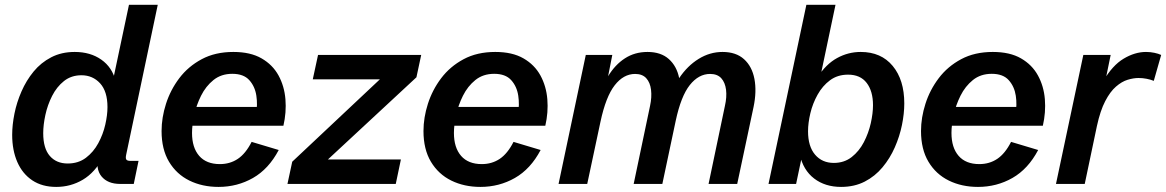

<svg xmlns="http://www.w3.org/2000/svg" viewBox="-20 -752 4768 785"><path d="M210 12.2Q152.3 12.2 112.1 -14.6Q71.8 -41.5 50.8 -89.6Q29.8 -137.7 29.8 -200.7Q29.8 -241.2 39.1 -287.4Q48.3 -333.5 67.9 -378.2Q87.4 -422.9 117.4 -459.5Q147.5 -496.1 189.5 -517.8Q231.4 -539.6 285.6 -539.6Q349.6 -539.6 394.3 -508.1Q439 -476.6 452.6 -420.9L439.9 -414.1L507.3 -732.4H625L496.1 -120.6Q492.7 -105.5 496.3 -99.9Q500 -94.2 513.7 -94.2H546.4L526.9 0H471.2Q420.4 0 395 -30.8Q369.6 -61.5 382.8 -118.2L385.3 -129.4L402.3 -110.4Q368.7 -46.9 318.8 -17.3Q269 12.2 210 12.2ZM256.8 -83.5Q300.3 -83.5 331.3 -106.9Q362.3 -130.4 381.8 -166.5Q401.4 -202.6 410.4 -242.2Q419.4 -281.7 419.4 -314Q419.4 -378.4 389.2 -411.4Q358.9 -444.3 313 -444.3Q271.5 -444.3 241.7 -420.7Q211.9 -397 193.1 -359.9Q174.3 -322.8 165.5 -282Q156.7 -241.2 156.7 -207.5Q156.7 -145.5 183.6 -114.5Q210.4 -83.5 256.8 -83.5Z M873.5 12.2Q807.1 12.2 754.4 -13.7Q701.7 -39.6 671.1 -90.6Q640.6 -141.6 640.6 -216.3Q640.6 -271 658.7 -327.6Q676.8 -384.3 713.1 -432.4Q749.5 -480.5 804.7 -510Q859.9 -539.6 934.1 -539.6Q1003.9 -539.6 1049.3 -513.4Q1094.7 -487.3 1118.7 -443.6Q1142.6 -399.9 1147 -346.2Q1151.4 -292.5 1138.7 -237.8H722.2L737.8 -314.9H1049.8L1026.9 -287.1Q1033.7 -323.2 1028.1 -360.8Q1022.5 -398.4 999.3 -424.3Q976.1 -450.2 929.7 -450.2Q884.3 -450.2 852.8 -424.8Q821.3 -399.4 802 -360.6Q782.7 -321.8 773.9 -281Q765.1 -240.2 765.1 -208.5Q765.1 -148.4 794.4 -114.7Q823.7 -81.1 878.9 -81.1Q920.4 -81.1 952.4 -102.5Q984.4 -124 1008.8 -171.9L1119.6 -138.7Q1078.6 -61 1014.4 -24.4Q950.2 12.2 873.5 12.2Z M1155.3 0 1174.8 -90.8 1533.2 -427.7H1258.8L1280.3 -527.3H1702.1L1682.6 -436L1320.8 -100.1H1619.1L1598.1 0Z M1944.3 12.2Q1877.9 12.2 1825.2 -13.7Q1772.5 -39.6 1741.9 -90.6Q1711.4 -141.6 1711.4 -216.3Q1711.4 -271 1729.5 -327.6Q1747.6 -384.3 1783.9 -432.4Q1820.3 -480.5 1875.5 -510Q1930.7 -539.6 2004.9 -539.6Q2074.7 -539.6 2120.1 -513.4Q2165.5 -487.3 2189.5 -443.6Q2213.4 -399.9 2217.8 -346.2Q2222.2 -292.5 2209.5 -237.8H1793L1808.6 -314.9H2120.6L2097.7 -287.1Q2104.5 -323.2 2098.9 -360.8Q2093.3 -398.4 2070.1 -424.3Q2046.9 -450.2 2000.5 -450.2Q1955.1 -450.2 1923.6 -424.8Q1892.1 -399.4 1872.8 -360.6Q1853.5 -321.8 1844.7 -281Q1835.9 -240.2 1835.9 -208.5Q1835.9 -148.4 1865.2 -114.7Q1894.5 -81.1 1949.7 -81.1Q1991.2 -81.1 2023.2 -102.5Q2055.2 -124 2079.6 -171.9L2190.4 -138.7Q2149.4 -61 2085.2 -24.4Q2021 12.2 1944.3 12.2Z M2263.7 0 2375 -527.3H2483.4L2466.3 -440.4Q2494.6 -487.3 2534.9 -513.4Q2575.2 -539.6 2627.4 -539.6Q2682.1 -539.6 2714.6 -510.5Q2747.1 -481.4 2756.8 -432.6Q2790.5 -482.9 2836.4 -511.2Q2882.3 -539.6 2934.1 -539.6Q2989.3 -539.6 3022 -510Q3054.7 -480.5 3064.5 -429.4Q3074.2 -378.4 3061 -314.9L2994.1 0H2877L2943.8 -318.8Q2952.1 -355 2948.5 -384.8Q2944.8 -414.6 2929 -432.1Q2913.1 -449.7 2883.3 -449.7Q2836.4 -449.7 2800.3 -404.3Q2764.2 -358.9 2742.7 -258.3L2688 0H2570.8L2637.7 -318.8Q2645.5 -355 2641.8 -384.8Q2638.2 -414.6 2622.3 -432.1Q2606.4 -449.7 2576.7 -449.7Q2529.3 -449.7 2493.2 -403.3Q2457 -356.9 2435.1 -254.4L2380.9 0Z M3418.9 12.2Q3353.5 12.2 3308.6 -22.2Q3263.7 -56.6 3249.5 -121.1L3260.3 -120.6L3234.9 0H3122.1L3276.9 -732.4H3396L3331.5 -426.3L3321.8 -435.1Q3356.9 -489.7 3402.3 -514.6Q3447.8 -539.6 3499 -539.6Q3582.5 -539.6 3629.9 -482.4Q3677.2 -425.3 3677.2 -329.1Q3677.2 -287.6 3667.7 -241Q3658.2 -194.3 3638.4 -149.4Q3618.7 -104.5 3588.1 -67.9Q3557.6 -31.2 3515.4 -9.5Q3473.1 12.2 3418.9 12.2ZM3389.2 -85.9Q3431.6 -85.9 3462.2 -109.9Q3492.7 -133.8 3512 -170.9Q3531.2 -208 3540.3 -248.5Q3549.3 -289.1 3549.3 -321.8Q3549.3 -379.4 3523.4 -413.1Q3497.6 -446.8 3447.3 -446.8Q3404.3 -446.8 3373.5 -423.8Q3342.8 -400.9 3322.8 -365Q3302.7 -329.1 3293.2 -289.1Q3283.7 -249 3283.7 -215.3Q3283.7 -153.3 3312.5 -119.6Q3341.3 -85.9 3389.2 -85.9Z M3978.5 12.2Q3912.1 12.2 3859.4 -13.7Q3806.6 -39.6 3776.1 -90.6Q3745.6 -141.6 3745.6 -216.3Q3745.6 -271 3763.7 -327.6Q3781.7 -384.3 3818.1 -432.4Q3854.5 -480.5 3909.7 -510Q3964.8 -539.6 4039.1 -539.6Q4108.9 -539.6 4154.3 -513.4Q4199.7 -487.3 4223.6 -443.6Q4247.6 -399.9 4252 -346.2Q4256.3 -292.5 4243.7 -237.8H3827.1L3842.8 -314.9H4154.8L4131.8 -287.1Q4138.7 -323.2 4133.1 -360.8Q4127.4 -398.4 4104.2 -424.3Q4081.1 -450.2 4034.7 -450.2Q3989.3 -450.2 3957.8 -424.8Q3926.3 -399.4 3907 -360.6Q3887.7 -321.8 3878.9 -281Q3870.1 -240.2 3870.1 -208.5Q3870.1 -148.4 3899.4 -114.7Q3928.7 -81.1 3983.9 -81.1Q4025.4 -81.1 4057.4 -102.5Q4089.4 -124 4113.8 -171.9L4224.6 -138.7Q4183.6 -61 4119.4 -24.4Q4055.2 12.2 3978.5 12.2Z M4297.4 0 4409.2 -527.3H4521L4496.6 -408.2L4490.7 -420.4Q4528.3 -484.9 4574.2 -512.2Q4620.1 -539.6 4665.5 -539.6Q4683.1 -539.6 4699.7 -536.1Q4716.3 -532.7 4727.5 -527.3L4697.3 -421.4Q4684.1 -426.8 4668 -429.9Q4651.9 -433.1 4634.8 -433.1Q4614.3 -433.1 4590.3 -425.8Q4566.4 -418.5 4542.7 -397.9Q4519 -377.4 4498.8 -338.6Q4478.5 -299.8 4464.8 -236.8L4415 0Z"/></svg>

Font: Schibsted Grotesk SemiBold
Style: Italic
Weight: 600
Italic angle: -12°
Designer: Bakken & Baeck AS, Henrik Kongsvoll
Foundry: Schibsted ASA
Version: Version 1.100;gftools[0.9.25]